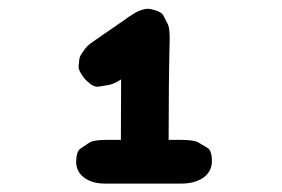

<svg xmlns="http://www.w3.org/2000/svg" viewBox="-20 -863 650 442"><path d="M370.6 -771Q371.1 -797.9 366.2 -807.6Q361.3 -817.4 356.2 -827.1Q351.1 -836.9 328.1 -841.8Q324.2 -842.3 322.5 -842.5Q320.8 -842.8 318.8 -842.8Q316.9 -842.8 314.9 -842.3Q313 -841.8 310.8 -841.3Q308.6 -840.8 307.1 -840.3Q305.7 -839.8 304 -839.4Q302.2 -838.9 300 -837.9Q297.9 -836.9 295.4 -835.7Q293 -834.5 291.5 -833.7Q290 -833 288.6 -832Q287.1 -831.1 284.4 -829.3Q281.7 -827.6 279.1 -825.9Q276.4 -824.2 274.9 -823.2Q273.4 -822.3 272 -821Q270.5 -819.8 264.2 -815.4Q258.3 -811.5 254.9 -809.1L196.3 -768.6Q181.2 -758.3 176.8 -752Q172.4 -745.6 167.7 -739Q163.1 -732.4 162.4 -724.9Q161.6 -717.3 160.9 -709.7Q160.2 -702.1 170.9 -687Q174.8 -681.2 180.7 -675.8Q195.8 -661.6 207 -663.6Q218.3 -665.5 229.5 -667.2Q240.7 -668.9 258.8 -680.2L258.3 -541H225.1Q195.3 -541 185.3 -534.4Q175.3 -527.8 165.3 -521Q155.3 -514.2 155.3 -489.3Q156.2 -466.8 174.3 -453.6Q192.9 -440.4 220.7 -440.4H397.9Q428.2 -440.4 448.2 -454.1Q467.8 -468.3 467.8 -492.2Q467.8 -516.6 457.5 -522.7Q447.3 -528.8 436.8 -534.9Q426.3 -541 396.5 -541H368.2Q368.2 -675.8 370.6 -771Z"/></svg>

Font: Comic Relief
Style: Bold
Weight: 700
Designer: Jeff Davis
Foundry: Loudifier
Version: Version 1.200; ttfautohint (v1.8.4.7-5d5b)